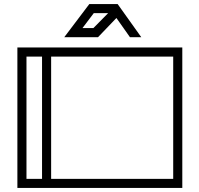

<svg xmlns="http://www.w3.org/2000/svg" viewBox="-20 -930 986 950"><path d="M882 -695V0H66V-695ZM188 -45V-650H111V-45ZM837 -650H233V-45H837ZM679 -746H623L556 -841L465 -746H298L422 -910H562ZM515 -865H444L388 -791H442Z"/></svg>

Font: Geostar
Style: Regular
Weight: 400
Designer: Joe Prince
Foundry: Joe Prince
Version: Version 1.002